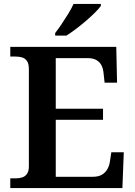

<svg xmlns="http://www.w3.org/2000/svg" viewBox="-20 -951 682 971"><path d="M32 0V-49H59Q78 -49 93 -54Q108 -59 117 -72.5Q126 -86 126 -109V-600Q126 -629 116.5 -642.5Q107 -656 92 -660.5Q77 -665 58 -665H32V-714H568L572 -533H509L504 -579Q502 -603 493.5 -620Q485 -637 468 -647Q451 -657 424 -657H262V-401H501V-345H262V-57H450Q478 -57 495.5 -67.5Q513 -78 523 -95.5Q533 -113 536 -135L543 -181H606L599 0ZM259 -784Q274 -803 291.5 -829Q309 -855 325.5 -882Q342 -909 352 -931H490V-921Q481 -908 461 -888Q441 -868 415.5 -846Q390 -824 364 -804.5Q338 -785 316 -771H259Z"/></svg>

Font: Noto Serif Hebrew SemiBold
Style: Regular
Weight: 600
Version: Version 2.003